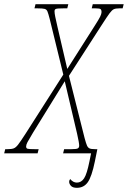

<svg xmlns="http://www.w3.org/2000/svg" viewBox="-70 -734 612 919"><path d="M261 136Q261 129 266 123Q280 140 298 140Q319 140 332.5 119.5Q346 99 358 39L366 0H232L237 -20H272Q295 -20 302 -23.5Q309 -27 309 -37Q309 -50 299 -94L240 -345L88 -99Q68 -66 61.5 -53.5Q55 -41 55 -33Q55 -24 62 -22Q69 -20 96 -20H115L110 0H-50L-45 -20H-34Q-14 -20 -4 -24Q6 -28 16.5 -41.5Q27 -55 51 -92L233 -377L168 -643Q161 -670 157 -679.5Q153 -689 143.5 -691.5Q134 -694 110 -694H95L100 -714H257L252 -694H234Q205 -694 198 -691.5Q191 -689 191 -680Q191 -671 194.5 -653.5Q198 -636 205 -606L252 -404L383 -610Q403 -641 409.5 -654.5Q416 -668 416 -676Q416 -687 411 -690.5Q406 -694 387 -694H369L374 -714H522L517 -694H501Q484 -694 475 -690Q466 -686 454.5 -670.5Q443 -655 416 -613L260 -371L335 -73Q342 -47 346.5 -37Q351 -27 359 -23.5Q367 -20 386 -20H396L384 39Q369 112 350 138.5Q331 165 298 165Q278 165 269.5 155.5Q261 146 261 136Z"/></svg>

Font: Noto Serif CondThin
Style: Italic
Weight: 250
Width: 3
Italic angle: -12°
Designer: Monotype Design Team
Foundry: Monotype Imaging Inc.
Version: Version 1.001